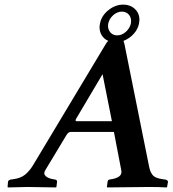

<svg xmlns="http://www.w3.org/2000/svg" viewBox="-20 -819 759 841"><path d="M315.9 -288.1H470.2L429.2 -494.1L314 -299.8Q307.1 -288.1 315.9 -288.1ZM632.8 -90.8Q635.7 -77.1 638.2 -70.6Q640.6 -64 646.5 -55.2Q652.3 -46.4 663.6 -41.5Q674.8 -36.6 691.9 -34.2L706.1 -32.2Q715.8 -28.3 715.8 -22.9L711.9 0L710 2Q672.9 0 633.8 0L450.2 2L448.2 0L451.2 -22.9Q452.6 -30.8 458 -32.2L469.2 -34.2Q490.2 -37.6 502.4 -46.6Q514.6 -55.7 511.2 -73.2L479 -241.2H290Q279.3 -241.2 271 -227.1L178.2 -73.2Q168.9 -57.6 180.2 -47.6Q191.4 -37.6 211.9 -34.2L223.1 -32.2Q230 -30.3 230 -22.9L227.1 0L225.1 2Q137.2 0 101.1 0L15.1 2L13.2 0L15.1 -22.9Q16.1 -28.8 24.9 -32.2L39.1 -34.2Q71.3 -38.6 90.3 -54.4Q109.4 -70.3 124 -94.2L443.8 -627Q448.2 -634.3 454.1 -640.1Q436.5 -647.5 426.3 -663.3Q416 -679.2 416 -700.2Q416 -706.1 418 -715.8Q424.3 -750 454.6 -774.4Q484.9 -798.8 520 -798.8Q550.3 -798.8 570.6 -780Q590.8 -761.2 590.8 -731.9Q590.8 -726.6 588.9 -715.8Q584 -690.9 565.4 -670.4Q546.9 -649.9 521 -640.1Q522.9 -635.7 524.9 -627ZM514.2 -768.1Q493.2 -768.1 475.8 -752.4Q458.5 -736.8 454.1 -715.8Q454.1 -713.9 453.6 -710.7Q453.1 -707.5 453.1 -706.1Q453.1 -689 464.1 -676.5Q475.1 -664.1 493.2 -664.1Q514.2 -664.1 531.5 -679.9Q548.8 -695.8 553.2 -715.8Q554.2 -720.2 554.2 -727.1Q554.2 -744.6 543 -756.3Q531.7 -768.1 514.2 -768.1Z"/></svg>

Font: Linux Libertine
Style: Bold Italic
Weight: 700
Italic angle: -11.5°
Designer: Philipp H. Poll
Foundry: Philipp H. Poll
Version: Version 4.0.5